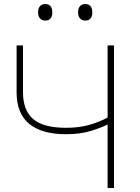

<svg xmlns="http://www.w3.org/2000/svg" viewBox="-20 -940 700 960"><path d="M518 0V-317.5Q487.5 -302 435 -285.5Q382.5 -269 309.5 -269Q189 -269 126 -320.8Q63 -372.5 63 -478.5V-713H95V-478.5Q95 -388 146.2 -344.5Q197.5 -301 309.5 -301Q376 -301 427.2 -315.8Q478.5 -330.5 518 -352.5V-713H550V0ZM405.5 -837Q390.5 -837 380.5 -847.5Q370.5 -858 370.5 -878Q370.5 -900 380.8 -910Q391 -920 406.5 -920Q422.5 -920 432 -909.5Q441.5 -899 441.5 -878Q441.5 -837 405.5 -837ZM205.5 -837Q190.5 -837 180.5 -847.5Q170.5 -858 170.5 -878Q170.5 -900 180.8 -910Q191 -920 206.5 -920Q222.5 -920 232 -909.5Q241.5 -899 241.5 -878Q241.5 -837 205.5 -837Z"/></svg>

Font: Heraclito Thin
Style: Regular
Weight: 100
Designer: Kostas Bartsokas (font) & Cristiano Sobral (main changes)
Foundry: Kostas Bartsokas (font) & Cristiano Sobral (main changes)
Version: Version 1.00;July 8, 2020;FontCreator 13.0.0.2655 64-bit